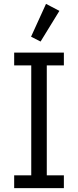

<svg xmlns="http://www.w3.org/2000/svg" viewBox="-20 -969 402 989"><path d="M53 0V-66H141V-632H53V-698H309V-632H221V-66H309V0ZM189 -755 140 -780 217 -949 286 -913Z"/></svg>

Font: IBM Plex Sans Cond
Style: Regular
Weight: 400
Width: 3
Designer: Mike Abbink, Paul van der Laan, Pieter van Rosmalen
Foundry: Bold Monday
Version: Version 1.3